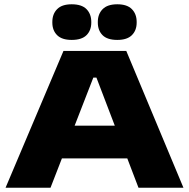

<svg xmlns="http://www.w3.org/2000/svg" viewBox="-20 -877 883 897"><path d="M6 0 276.5 -639H570L837 0H627L430.5 -514.5H416L216 0ZM225.5 -137V-290H617V-137ZM315 -690.5Q269 -690.5 246.8 -712.8Q224.5 -735 224.5 -771.5V-774.5Q224.5 -811.5 246.8 -834.2Q269 -857 315 -857Q362 -857 384.2 -834.2Q406.5 -811.5 406.5 -774.5V-771.5Q406.5 -735 384.2 -712.8Q362 -690.5 315 -690.5ZM528 -690.5Q481 -690.5 459 -712.8Q437 -735 437 -771.5V-774.5Q437 -811.5 459.5 -834.2Q482 -857 528 -857Q574 -857 596.2 -834.2Q618.5 -811.5 618.5 -774.5V-771.5Q618.5 -735 596.2 -712.8Q574 -690.5 528 -690.5Z"/></svg>

Font: Anek Latin Expanded ExtraBold
Style: Regular
Weight: 800
Width: 7
Designer: Yesha Goshar
Foundry: Ek Type
Version: Version 1.003